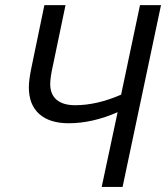

<svg xmlns="http://www.w3.org/2000/svg" viewBox="-20 -734 652 754"><path d="M249.5 -250Q174.8 -250 134 -286.4Q93.3 -322.8 93.3 -391.1Q93.3 -418.9 103 -466.3L154.3 -713.9H237.3L188 -477.5Q177.2 -429.7 177.2 -404.3Q177.2 -363.3 202.6 -342Q228 -320.8 274.9 -320.8Q360.8 -320.8 455.6 -362.3L529.8 -713.9H612.3L461.4 0H379.4L441.9 -293.5Q343.3 -250 249.5 -250Z"/></svg>

Font: Viking Open Sans
Style: Italic
Weight: 400
Italic angle: -12°
Foundry: Ascender Corporation
Version: Version 2.000